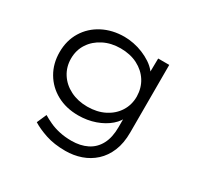

<svg xmlns="http://www.w3.org/2000/svg" viewBox="-161 -723 1174 1142"><g transform="rotate(30 426.0 -152.0)"><path d="M417 230Q339 230 281 210.5Q223 191 185 167L214 101Q237 115 267 129Q297 143 335 151.5Q373 160 418 160Q479 160 525 137Q571 114 596 67Q621 20 621 -51V-131L635 -134Q622 -94 584.5 -61.5Q547 -29 493 -10Q439 9 377 9Q294 9 230 -26Q166 -61 130 -122.5Q94 -184 94 -262Q94 -342 131.5 -403.5Q169 -465 235 -499.5Q301 -534 384 -534Q414 -534 447.5 -527.5Q481 -521 512.5 -508Q544 -495 570.5 -477.5Q597 -460 615.5 -437.5Q634 -415 641 -388L619 -391L621 -522H697V-58Q697 16 674.5 70Q652 124 613 159.5Q574 195 523.5 212.5Q473 230 417 230ZM398 -63Q465 -63 516 -89Q567 -115 595.5 -160Q624 -205 624 -262Q623 -321 594.5 -366Q566 -411 515.5 -437Q465 -463 398 -463Q334 -463 282.5 -437Q231 -411 201.5 -366Q172 -321 172 -263Q172 -206 201 -160.5Q230 -115 281.5 -89Q333 -63 398 -63Z"/></g></svg>

Font: Lexend Mega Light
Style: Regular
Weight: 300
Version: Version 1.007